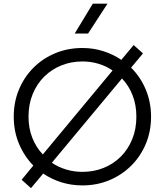

<svg xmlns="http://www.w3.org/2000/svg" viewBox="-20 -970 876 1020"><path d="M144.5 29.5 95 -15 157 -90.5Q109 -139.5 81 -205.8Q53 -272 53 -350Q53 -428 80.8 -494.5Q108.5 -561 158 -610.5Q207.5 -660 274 -687.5Q340.5 -715 418 -715Q476.5 -715 528.8 -698.2Q581 -681.5 624.5 -652L690 -730.5L739.5 -686.5L676.5 -610.5Q726.5 -561 754.5 -494Q782.5 -427 782.5 -350Q782.5 -272.5 754.8 -206Q727 -139.5 677.2 -90Q627.5 -40.5 561.2 -12.8Q495 15 418 15Q359 15 306.2 -1.5Q253.5 -18 209.5 -48ZM207.5 -149.5 578 -595.5Q544.5 -619 503.5 -631.2Q462.5 -643.5 418 -643.5Q358 -643.5 306 -622.5Q254 -601.5 215 -563Q176 -524.5 153.8 -470.5Q131.5 -416.5 131.5 -350Q131.5 -288.5 151.8 -237.5Q172 -186.5 207.5 -149.5ZM418 -57Q478 -57 530 -77.8Q582 -98.5 621 -137.2Q660 -176 682.2 -230Q704.5 -284 704.5 -350Q704.5 -412.5 684.2 -464.2Q664 -516 628 -553L255.5 -105.5Q290 -82 331.2 -69.5Q372.5 -57 418 -57ZM377 -792 473 -950.5H551L448 -792Z"/></svg>

Font: Geologica Roman ExtraLight
Style: Regular
Weight: 250
Designer: Sindre Bremnes, Frode Helland
Foundry: Monokrom Skriftforlag AS
Version: Version 1.010;gftools[0.9.28]